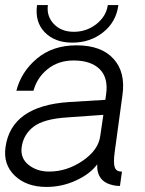

<svg xmlns="http://www.w3.org/2000/svg" viewBox="-24 -738 577 762"><path d="M263.2 -568.8Q193.4 -568.8 153.6 -609.9Q113.8 -650.9 123 -717.8H166Q160.2 -673.8 189.7 -642.8Q219.2 -611.8 269 -611.8Q319.8 -611.8 358.9 -642.8Q397.9 -673.8 403.8 -717.8H445.8Q437 -650.9 385.5 -609.9Q334 -568.8 263.2 -568.8ZM160.2 3.9Q81.1 3.9 34.4 -41Q-12.2 -85.9 -2 -154.8Q21 -317.9 250 -333L394 -341.8L397 -362.8Q406.7 -428.7 371.8 -463.4Q336.9 -498 268.1 -498Q208 -498 165.5 -464.1Q123 -430.2 108.9 -377.9H41Q60.1 -453.1 122.6 -505.6Q185.1 -558.1 279.8 -558.1Q377.9 -558.1 426.5 -504.6Q475.1 -451.2 461.9 -359.9L431.2 -134.8Q425.3 -90.8 431.6 -73.5Q438 -56.2 460 -57.1L452.1 0Q437 0 424.8 -2.9Q358.9 -17.1 361.8 -85.9Q334 -47.9 278.1 -22Q222.2 3.9 160.2 3.9ZM170.9 -57.1Q241.7 -57.1 304.4 -100.1Q367.2 -143.1 374 -199.2L386.2 -282.2L242.2 -272Q149.4 -266.1 109.1 -235.1Q68.8 -204.1 62 -153.8Q56.2 -109.9 89.6 -83.5Q123 -57.1 170.9 -57.1Z"/></svg>

Font: Oakes Grotesk
Style: Light Italic
Weight: 300
Designer: Samuel Oakes
Foundry: Samuel Oakes
Version: Version 1.0 | wf-rip DC20170320